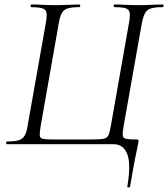

<svg xmlns="http://www.w3.org/2000/svg" viewBox="-20 -645 752 859"><path d="M549.6 189.6Q566.4 90.2 549.6 45.1Q532.8 0 487 0H11.4Q7.4 0 7.4 -6Q7.4 -12 11.4 -12Q45.6 -12 63.7 -17.6Q81.8 -23.2 90.7 -38.8Q99.6 -54.4 103.6 -82.4L185.6 -545.4Q193.6 -588.6 181.6 -600.8Q169.6 -613 120 -613Q116.8 -613 116.8 -619Q116.8 -625 120 -625Q143.4 -625 170.2 -623.5Q197 -622 225.6 -622Q259.2 -622 287.1 -623.5Q315 -625 335 -625Q339 -625 339 -619Q339 -613 335 -613Q300.6 -613 282.8 -607.4Q265 -601.8 256.6 -586.6Q248.2 -571.4 243.2 -542.4L162 -81.6Q157 -50.6 158.1 -38.2Q159.2 -25.8 173.4 -23.4Q187.6 -21 221.6 -21H389.6Q427.2 -21 443.4 -24.2Q459.6 -27.4 465.5 -41Q471.4 -54.6 476.4 -84.6L557.6 -545.4Q562.6 -574.4 560 -588.8Q557.4 -603.2 541.7 -608.1Q526 -613 492.4 -613Q488.4 -613 488.4 -619Q488.4 -625 492.4 -625Q515.2 -625 542.2 -623.5Q569.2 -622 600.8 -622Q630.6 -622 658.6 -623.5Q686.6 -625 707.8 -625Q711.8 -625 711.8 -619Q711.8 -613 707.8 -613Q673.8 -613 655.7 -607.4Q637.6 -601.8 629.2 -586.6Q620.8 -571.4 614.8 -542.4L532.8 -79.4Q528 -51.6 529.2 -39.2Q530.4 -26.8 544.3 -23.9Q558.2 -21 590.2 -21Q598.4 -21 599.6 -18.9Q600.8 -16.8 598.8 -6.4Q596.6 6.4 593.6 19.8Q590.6 33.2 586.5 53.6Q582.4 74 576.4 106.8Q570.4 139.6 561.6 191.4Q560.6 193.8 554.6 193.6Q548.6 193.4 549.6 189.6Z"/></svg>

Font: Cormorant Infant Light
Style: Italic
Weight: 300
Italic angle: -10°
Designer: Christian Thalmann (Catharsis Fonts)
Foundry: Catharsis Fonts
Version: Version 4.001